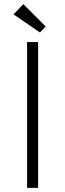

<svg xmlns="http://www.w3.org/2000/svg" viewBox="-20 -902 313 922"><path d="M163 0H110V-700H163ZM199 -775 172 -746 45 -833 92 -882Z"/></svg>

Font: Tilda Sans Light
Style: Regular
Weight: 300
Designer: ParaType Ltd
Foundry: ParaType Ltd
Version: Version 1.009